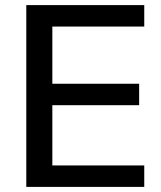

<svg xmlns="http://www.w3.org/2000/svg" viewBox="-20 -732 631 752"><path d="M83 0V-712H545V-628H185V-404H525V-320H185V-84H545V0Z"/></svg>

Font: Muli SemiBold
Style: Regular
Weight: 600
Designer: Vernon Adams
Foundry: Vernon Adams
Version: Version 2.000